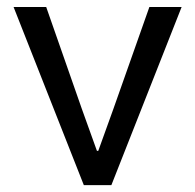

<svg xmlns="http://www.w3.org/2000/svg" viewBox="-20 -538 567 558"><path d="M19.5 -517.6H114.3L217.8 -221.7L261.7 -99.6H265.6L309.6 -221.7L414.1 -517.6H507.8L303.7 0H223.6Z"/></svg>

Font: Reddit Sans Chocolate
Style: Regular
Weight: 400
Designer: Stephen Hutchings
Foundry: Reddit
Version: Version 1.013